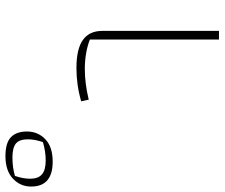

<svg xmlns="http://www.w3.org/2000/svg" viewBox="-342 -726 804 687"><g transform="rotate(-90 59.5 -382.0)"><path d="M-264 -672Q-264 -711 -235.5 -737.5Q-207 -764 -155 -764Q-108 -764 -87.5 -744.5Q-67 -725 -67 -687Q-67 -648 -94.5 -621.5Q-122 -595 -175 -595Q-264 -595 -264 -672ZM-105 -630Q-95 -659 -95 -684Q-95 -714 -110 -726.5Q-125 -739 -160 -739Q-196 -739 -226 -730Q-236 -701 -236 -675Q-236 -647 -220.5 -633.5Q-205 -620 -171 -620Q-138 -620 -105 -630ZM262 -462Q215 -480 156 -480Q105 -480 47 -466L41 -493Q99 -510 160 -510Q228 -510 260.5 -487Q293 -464 293 -417V0H262Z"/></g></svg>

Font: Athiti ExtraLight
Style: Regular
Weight: 250
Version: Version 1.032